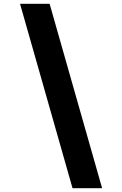

<svg xmlns="http://www.w3.org/2000/svg" viewBox="-20 -843 640 1006"><path d="M360 143 85 -823H240L515 143Z"/></svg>

Font: Iosevka Curly Heavy Extended
Style: Italic
Weight: 900
Width: 7
Italic angle: -9°
Monospace: yes
Designer: Belleve Invis
Foundry: Belleve Invis
Version: Version 11.1.0; ttfautohint (v1.8.3)